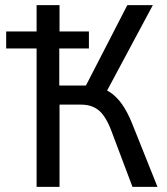

<svg xmlns="http://www.w3.org/2000/svg" viewBox="-20 -725 648 745"><path d="M122 0V-537H4V-603H122V-705H211V-603H325V-537H210V-393H327L300 -367L474 -705H573L384 -352L345 -390Q379 -385 405.5 -368Q432 -351 453.5 -320.5Q475 -290 493 -245L591 0H494L416 -207Q394 -269 366.5 -294Q339 -319 295 -319H211V0Z"/></svg>

Font: Nunito Sans 10pt Condensed Medium
Style: Regular
Weight: 500
Width: 3
Designer: Vernon Adams
Foundry: Vernon Adams
Version: Version 3.101;gftools[0.9.27]